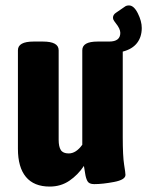

<svg xmlns="http://www.w3.org/2000/svg" viewBox="-20 -678 542 707"><path d="M432 -488V-174Q432 -103 437 -72Q442 -41 442 -34Q442 -16 400 -8Q358 0 327 0Q308 0 302 -11Q296 -22 293.5 -39.5Q291 -57 289 -67Q267 -34 235.5 -12.5Q204 9 163 9Q105 9 75.5 -26.5Q46 -62 46 -130V-493Q46 -525 104 -525H138Q196 -525 196 -493V-163Q196 -138 204 -125.5Q212 -113 233 -113Q260 -113 283 -145V-493Q283 -509 297 -517Q311 -525 340 -525H382Q423 -525 423 -557Q423 -572 406 -593Q405 -594 400.5 -600.5Q396 -607 396 -612Q396 -624 407 -631L439 -653Q445 -658 455 -658Q473 -658 487.5 -629Q502 -600 502 -575Q502 -542 484.5 -519.5Q467 -497 432 -488Z"/></svg>

Font: Asap Condensed
Style: Bold
Weight: 700
Designer: Pablo Cosgaya
Foundry: Omnibus-Type
Version: Version 1.010; ttfautohint (v1.8)